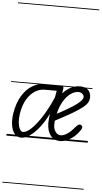

<svg xmlns="http://www.w3.org/2000/svg" viewBox="-97 -1277 933 1760"><g transform="rotate(5 369.0 -397.0)"><path d="M132 7Q95 7 71 -21Q47 -49 38.8 -97.5Q30.5 -146 40 -208Q55.5 -304.5 94.5 -369.5Q133.5 -434.5 187.5 -467.5Q241.5 -500.5 300.5 -500.5H461Q472.5 -500.5 475.8 -490.5Q479 -480.5 475 -458.5L470 -429.5Q505.5 -468.5 546 -488.5Q586.5 -508.5 628 -508.5Q675.5 -508.5 702 -484.5Q728.5 -460.5 728.5 -417.5Q728.5 -391.5 715.8 -368.5Q703 -345.5 670.2 -319.5Q637.5 -293.5 578 -258.8Q518.5 -224 425 -175Q423 -160.5 423 -138Q423 -99 442.2 -72.5Q461.5 -46 489 -46Q516 -46 549 -67.2Q582 -88.5 614.5 -128.5Q632.5 -150.5 645.8 -156.8Q659 -163 670 -154.5Q683 -146.5 680.2 -132Q677.5 -117.5 659 -93.5Q623.5 -46.5 577 -19.8Q530.5 7 487.5 7Q432 7 399.8 -35.8Q367.5 -78.5 367.5 -151Q367.5 -168 369.8 -191.2Q372 -214.5 375.5 -235Q340 -162.5 297.5 -108Q255 -53.5 212 -23.2Q169 7 132 7ZM144 -46.5Q176.5 -46.5 221.2 -89.5Q266 -132.5 314.8 -209.5Q363.5 -286.5 407.5 -387.5L418.5 -449.5H305.5Q261 -449.5 218.5 -422.8Q176 -396 144.5 -343Q113 -290 100.5 -211Q93.5 -167.5 97.2 -130Q101 -92.5 113.2 -69.5Q125.5 -46.5 144 -46.5ZM437 -239.5Q553.5 -300.5 611.2 -343.2Q669 -386 669 -413Q669 -430 654.2 -442.8Q639.5 -455.5 619.5 -455.5Q580.5 -455.5 544 -427.8Q507.5 -400 479.2 -351.5Q451 -303 437 -239.5ZM132 7Q95 7 71 -21Q47 -49 38.8 -97.5Q30.5 -146 40 -208Q55.5 -304.5 94.5 -369.5Q133.5 -434.5 187.5 -467.5Q241.5 -500.5 300.5 -500.5H461Q472.5 -500.5 475.8 -490.5Q479 -480.5 475 -458.5L470 -429.5Q505.5 -468.5 546 -488.5Q586.5 -508.5 628 -508.5Q675.5 -508.5 702 -484.5Q728.5 -460.5 728.5 -417.5Q728.5 -391.5 715.8 -368.5Q703 -345.5 670.2 -319.5Q637.5 -293.5 578 -258.8Q518.5 -224 425 -175Q423 -160.5 423 -138Q423 -99 442.2 -72.5Q461.5 -46 489 -46Q516 -46 549 -67.2Q582 -88.5 614.5 -128.5Q632.5 -150.5 645.8 -156.8Q659 -163 670 -154.5Q683 -146.5 680.2 -132Q677.5 -117.5 659 -93.5Q623.5 -46.5 577 -19.8Q530.5 7 487.5 7Q432 7 399.8 -35.8Q367.5 -78.5 367.5 -151Q367.5 -168 369.8 -191.2Q372 -214.5 375.5 -235Q340 -162.5 297.5 -108Q255 -53.5 212 -23.2Q169 7 132 7ZM144 -46.5Q176.5 -46.5 221.2 -89.5Q266 -132.5 314.8 -209.5Q363.5 -286.5 407.5 -387.5L418.5 -449.5H305.5Q261 -449.5 218.5 -422.8Q176 -396 144.5 -343Q113 -290 100.5 -211Q93.5 -167.5 97.2 -130Q101 -92.5 113.2 -69.5Q125.5 -46.5 144 -46.5ZM437 -239.5Q553.5 -300.5 611.2 -343.2Q669 -386 669 -413Q669 -430 654.2 -442.8Q639.5 -455.5 619.5 -455.5Q580.5 -455.5 544 -427.8Q507.5 -400 479.2 -351.5Q451 -303 437 -239.5ZM-5 424.5H743V432.5H-5ZM-5 -16H743V0H-5ZM-5 -501.5H743V-493.5H-5ZM-5 -1226H743V-1218H-5Z"/></g></svg>

Font: Edu AU VIC WA NT Guides
Style: Regular
Weight: 400
Designer: Tina and Corey Anderson, Eben Sorkin, Mirko Velimirovic
Foundry: Google for Education
Version: Version 1.001